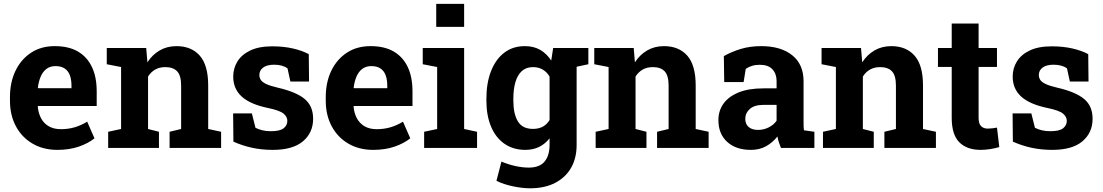

<svg xmlns="http://www.w3.org/2000/svg" viewBox="-20 -782 5830 1015"><path d="M283.7 10.3Q208 10.3 151.4 -23.2Q94.7 -56.6 63.7 -115.2Q32.7 -173.8 32.7 -249V-268.6Q32.7 -347.2 62 -408Q91.3 -468.8 144.8 -503.7Q198.2 -538.6 271 -538.1Q342.8 -538.1 391.6 -509.8Q440.4 -481.4 465.8 -428.2Q491.2 -375 491.2 -299.3V-221.7H180.7L179.7 -218.8Q182.6 -184.1 197 -157Q211.4 -129.9 237.8 -114.5Q264.2 -99.1 301.8 -99.1Q340.8 -99.1 374.8 -109.1Q408.7 -119.1 440.9 -138.7L479.5 -50.8Q446.8 -24.4 397.2 -7.1Q347.7 10.3 283.7 10.3ZM181.6 -315.9H357.9V-328.6Q357.9 -360.8 349.4 -384Q340.8 -407.2 322 -419.9Q303.2 -432.6 273.4 -432.6Q245.1 -432.6 225.6 -417.7Q206.1 -402.8 195.1 -377Q184.1 -351.1 180.2 -318.4Z M551.8 0V-85.4L620.1 -100.1V-427.7L544.4 -442.4V-528.3H752.9L759.3 -452.6Q785.6 -493.2 824.5 -515.6Q863.3 -538.1 913.1 -538.1Q991.7 -538.1 1036.1 -487.8Q1080.6 -437.5 1080.6 -330.1V-100.1L1148.9 -85.4V0H876.5V-85.4L937.5 -100.1V-329.6Q937.5 -382.8 916.5 -405Q895.5 -427.2 854 -427.2Q823.2 -427.2 800.5 -414.3Q777.8 -401.4 762.7 -377.4V-100.1L820.3 -85.4V0Z M1421.9 10.3Q1362.8 10.3 1311.8 -1Q1260.7 -12.2 1213.9 -33.2L1212.4 -182.6H1311.5L1330.6 -106.4Q1347.2 -98.1 1366.9 -93.3Q1386.7 -88.4 1412.1 -88.4Q1460 -88.4 1479.5 -104Q1499 -119.6 1499 -143.1Q1499 -165 1478.3 -181.9Q1457.5 -198.7 1395.5 -211.4Q1301.8 -231 1257.3 -272Q1212.9 -313 1212.9 -377Q1212.9 -420.9 1235.1 -457Q1257.3 -493.2 1303 -515.1Q1348.6 -537.1 1419.9 -537.1Q1479.5 -537.1 1529.1 -525.6Q1578.6 -514.2 1612.3 -495.6L1613.8 -351.1H1515.1L1500 -420.4Q1486.8 -430.2 1469 -435.1Q1451.2 -439.9 1428.7 -439.9Q1391.1 -439.9 1371.1 -424.8Q1351.1 -409.7 1351.1 -385.7Q1351.1 -372.1 1358.2 -360.4Q1365.2 -348.6 1386.2 -338.4Q1407.2 -328.1 1447.3 -318.8Q1545.4 -296.4 1590.3 -259Q1635.3 -221.7 1635.3 -154.3Q1635.3 -80.6 1581.8 -35.2Q1528.3 10.3 1421.9 10.3Z M1953.1 10.3Q1877.4 10.3 1820.8 -23.2Q1764.2 -56.6 1733.2 -115.2Q1702.1 -173.8 1702.1 -249V-268.6Q1702.1 -347.2 1731.4 -408Q1760.7 -468.8 1814.2 -503.7Q1867.7 -538.6 1940.4 -538.1Q2012.2 -538.1 2061 -509.8Q2109.9 -481.4 2135.3 -428.2Q2160.6 -375 2160.6 -299.3V-221.7H1850.1L1849.1 -218.8Q1852.1 -184.1 1866.5 -157Q1880.9 -129.9 1907.2 -114.5Q1933.6 -99.1 1971.2 -99.1Q2010.3 -99.1 2044.2 -109.1Q2078.1 -119.1 2110.4 -138.7L2148.9 -50.8Q2116.2 -24.4 2066.7 -7.1Q2017.1 10.3 1953.1 10.3ZM1851.1 -315.9H2027.3V-328.6Q2027.3 -360.8 2018.8 -384Q2010.3 -407.2 1991.5 -419.9Q1972.7 -432.6 1942.9 -432.6Q1914.6 -432.6 1895 -417.7Q1875.5 -402.8 1864.5 -377Q1853.5 -351.1 1849.6 -318.4Z M2222.2 0V-85.4L2291 -100.1V-427.7L2214.8 -442.4V-528.3H2433.6V-100.1L2502 -85.4V0ZM2286.1 -640.1V-761.7H2433.6V-640.1Z M2782.2 213.4Q2742.2 213.4 2692.4 203.1Q2642.6 192.9 2604.5 173.8L2630.9 72.3Q2665 86.9 2703.4 95.5Q2741.7 104 2774.9 104Q2832 104 2858.6 72.3Q2885.3 40.5 2885.3 -16.1V-50.8Q2861.8 -21 2830.1 -5.4Q2798.3 10.3 2757.3 10.3Q2692.9 10.3 2646.5 -22.2Q2600.1 -54.7 2575.7 -113.3Q2551.3 -171.9 2551.3 -249.5V-259.8Q2551.3 -343.3 2575.7 -405.8Q2600.1 -468.3 2645.5 -503.2Q2690.9 -538.1 2754.4 -538.1Q2801.8 -538.1 2835.9 -518.3Q2870.1 -498.5 2894 -461.9L2904.3 -528.3H3028.3V-15.6Q3028.3 54.2 2998.8 105.5Q2969.2 156.7 2914.1 185.1Q2858.9 213.4 2782.2 213.4ZM2797.4 -100.6Q2827.6 -100.6 2849.6 -112.5Q2871.6 -124.5 2885.3 -147.5V-377Q2871.6 -400.9 2849.4 -414.1Q2827.1 -427.2 2797.9 -427.2Q2761.2 -427.2 2738.3 -406Q2715.3 -384.8 2704.6 -347.4Q2693.8 -310.1 2693.8 -259.8V-249.5Q2693.8 -180.2 2717.8 -140.4Q2741.7 -100.6 2797.4 -100.6ZM3010.3 -425.3 2948.2 -528.3H3090.3V-442.4Z M3128.9 0V-85.4L3197.3 -100.1V-427.7L3121.6 -442.4V-528.3H3330.1L3336.4 -452.6Q3362.8 -493.2 3401.6 -515.6Q3440.4 -538.1 3490.2 -538.1Q3568.8 -538.1 3613.3 -487.8Q3657.7 -437.5 3657.7 -330.1V-100.1L3726.1 -85.4V0H3453.6V-85.4L3514.6 -100.1V-329.6Q3514.6 -382.8 3493.7 -405Q3472.7 -427.2 3431.2 -427.2Q3400.4 -427.2 3377.7 -414.3Q3355 -401.4 3339.8 -377.4V-100.1L3397.5 -85.4V0Z M3949.2 10.3Q3870.6 10.3 3824.2 -32Q3777.8 -74.2 3777.8 -147Q3777.8 -196.8 3804.9 -234.4Q3832 -272 3885 -293.5Q3938 -314.9 4015.6 -314.9H4085.4V-354Q4085.4 -392.1 4063.2 -415.8Q4041 -439.5 3996.6 -439.5Q3973.6 -439.5 3955.3 -433.8Q3937 -428.2 3922.4 -418L3911.1 -348.1H3808.6L3806.6 -485.4Q3848.1 -508.8 3896.5 -523.4Q3944.8 -538.1 4004.4 -538.1Q4107.9 -538.1 4168 -490Q4228 -441.9 4228 -352.5V-134.8Q4228 -124 4228.3 -113.5Q4228.5 -103 4230 -93.3L4285.2 -85.4V0H4108.4Q4103 -13.7 4097.7 -29.3Q4092.3 -44.9 4089.8 -60.5Q4064.5 -28.3 4030 -9Q3995.6 10.3 3949.2 10.3ZM3987.3 -95.2Q4017.1 -95.2 4043.9 -108.6Q4070.8 -122.1 4085.4 -144V-227.5H4015.1Q3968.3 -227.5 3944.1 -206.1Q3919.9 -184.6 3919.9 -154.3Q3919.9 -126 3937.7 -110.6Q3955.6 -95.2 3987.3 -95.2Z M4330.6 0V-85.4L4398.9 -100.1V-427.7L4323.2 -442.4V-528.3H4531.7L4538.1 -452.6Q4564.5 -493.2 4603.3 -515.6Q4642.1 -538.1 4691.9 -538.1Q4770.5 -538.1 4814.9 -487.8Q4859.4 -437.5 4859.4 -330.1V-100.1L4927.7 -85.4V0H4655.3V-85.4L4716.3 -100.1V-329.6Q4716.3 -382.8 4695.3 -405Q4674.3 -427.2 4632.8 -427.2Q4602.1 -427.2 4579.3 -414.3Q4556.6 -401.4 4541.5 -377.4V-100.1L4599.1 -85.4V0Z M5164.6 10.3Q5090.8 10.3 5051 -30.3Q5011.2 -70.8 5011.2 -158.7V-428.2H4938.5V-528.3H5011.2V-657.7H5153.3V-528.3H5250.5V-428.2H5153.3V-159.2Q5153.3 -128.4 5166.3 -115.2Q5179.2 -102.1 5201.7 -102.1Q5213.4 -102.1 5227.1 -103.8Q5240.7 -105.5 5250.5 -107.4L5262.7 -4.4Q5240.7 2 5215.1 6.1Q5189.5 10.3 5164.6 10.3Z M5542.5 10.3Q5483.4 10.3 5432.4 -1Q5381.3 -12.2 5334.5 -33.2L5333 -182.6H5432.1L5451.2 -106.4Q5467.8 -98.1 5487.5 -93.3Q5507.3 -88.4 5532.7 -88.4Q5580.6 -88.4 5600.1 -104Q5619.6 -119.6 5619.6 -143.1Q5619.6 -165 5598.9 -181.9Q5578.1 -198.7 5516.1 -211.4Q5422.4 -231 5377.9 -272Q5333.5 -313 5333.5 -377Q5333.5 -420.9 5355.7 -457Q5377.9 -493.2 5423.6 -515.1Q5469.2 -537.1 5540.5 -537.1Q5600.1 -537.1 5649.7 -525.6Q5699.2 -514.2 5732.9 -495.6L5734.4 -351.1H5635.7L5620.6 -420.4Q5607.4 -430.2 5589.6 -435.1Q5571.8 -439.9 5549.3 -439.9Q5511.7 -439.9 5491.7 -424.8Q5471.7 -409.7 5471.7 -385.7Q5471.7 -372.1 5478.8 -360.4Q5485.8 -348.6 5506.8 -338.4Q5527.8 -328.1 5567.9 -318.8Q5666 -296.4 5710.9 -259Q5755.9 -221.7 5755.9 -154.3Q5755.9 -80.6 5702.4 -35.2Q5648.9 10.3 5542.5 10.3Z"/></svg>

Font: Roboto Slab LO
Style: Bold
Weight: 700
Designer: Google
Version: Version 2.000